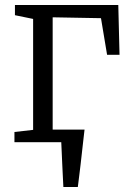

<svg xmlns="http://www.w3.org/2000/svg" viewBox="-20 -571 536 771"><path d="M234.5 180Q233.5 157.5 232.2 134.5Q231 111.5 230 89Q229 66.5 228 44Q227 21.5 226 0L177.5 -50.5H319.5Q317 -27.5 314.2 -4.5Q311.5 18.5 309 41.8Q306.5 65 303.8 88Q301 111 298.2 134.2Q295.5 157.5 292.5 180ZM38 0V-41L113 -49.5V-495L40 -510V-551H455L460 -351H410L385.5 -498L191.5 -501.5V-49.5L307.5 -41V0Z"/></svg>

Font: Merriweather 28pt Light
Style: Regular
Weight: 300
Version: Version 2.100